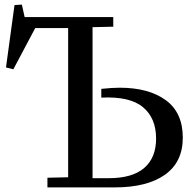

<svg xmlns="http://www.w3.org/2000/svg" viewBox="-20 -814 844 834"><path d="M658 -212Q658 -301 601 -348.5Q544 -396 420 -390V-428Q467 -433 500 -433Q626 -433 700 -379Q774 -325 774 -216Q774 -110 696.5 -55Q619 0 478 0H186V-42L276 -44V-692H133L38 -513L6 -521L43 -792L75 -794L87 -740H472V-698L382 -696V-40H452Q555 -40 606.5 -84.5Q658 -129 658 -212Z"/></svg>

Font: Minipax
Style: Regular
Weight: 400
Designer: Raphaël Ronot, Igor Stepanchenko (Cyrillic)
Foundry: steppetype
Version: Version 1.002